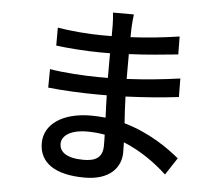

<svg xmlns="http://www.w3.org/2000/svg" viewBox="-57 -861 1113 970"><g transform="rotate(5 500.0 -375.5)"><path d="M490 -123C490 -59 449 -43 393 -43C308 -43 271 -72 271 -114C271 -155 316 -187 400 -187C431 -187 460 -184 489 -179C490 -156 490 -137 490 -123ZM867 -92C810 -139 712 -209 584 -245C581 -288 578 -335 577 -380C672 -384 754 -390 846 -401L845 -495C760 -483 673 -474 575 -469V-595C669 -599 752 -608 824 -615L823 -706C736 -693 659 -685 576 -681C576 -701 577 -719 577 -730C578 -757 581 -779 583 -797H477C479 -781 481 -752 481 -734V-678H430C366 -678 267 -686 206 -697V-606C264 -598 365 -591 431 -591C448 -591 464 -591 480 -591V-466C463 -466 446 -466 429 -466C369 -466 247 -473 185 -485L184 -391C253 -383 365 -378 428 -378H482C483 -342 484 -302 486 -265C462 -267 438 -269 413 -269C265 -269 176 -203 176 -109C176 -9 257 46 407 46C536 46 590 -23 590 -98C590 -112 589 -129 589 -149C678 -113 754 -57 810 -5Z"/></g></svg>

Font: Noto Sans CJK JP Medium
Style: Regular
Weight: 500
Designer: Ryoko NISHIZUKA (kana & ideographs); Paul D. Hunt (Latin, Greek & Cyrillic); Wenlong ZHANG (bopomofo); Sandoll Communica
Foundry: Adobe Systems Incorporated
Version: Version 1.004;PS 1.004;hotconv 1.0.82;makeotf.lib2.5.63406